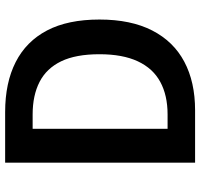

<svg xmlns="http://www.w3.org/2000/svg" viewBox="-36 -743 779 747"><g transform="rotate(-90 353.5 -369.5)"><path d="M94 0V-739H291Q405 -739 485.5 -698Q566 -657 608.5 -576Q651 -495 651 -372Q651 -250 608.5 -167Q566 -84 487 -42Q408 0 298 0ZM226 -107H282Q356 -107 408.5 -135.5Q461 -164 488.5 -223Q516 -282 516 -372Q516 -464 488.5 -521Q461 -578 408.5 -605Q356 -632 282 -632H226Z"/></g></svg>

Font: Noto Sans KR SemiBold
Style: Regular
Weight: 600
Designer: Ryoko NISHIZUKA  (kana, bopomofo & ideographs); Paul D. Hunt (Latin, Greek & Cyrillic); Sandoll Communications , Soo-you
Foundry: Adobe
Version: Version 2.004-H2;hotconv 1.0.118;makeotfexe 2.5.65603